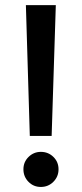

<svg xmlns="http://www.w3.org/2000/svg" viewBox="-20 -740 325 764"><path d="M185.5 -199.2H98.6L83 -719.7H202.1ZM212.9 -66.4Q212.9 -37.1 192.4 -16.6Q171.9 3.9 142.6 3.9Q113.3 3.9 93.3 -16.6Q73.2 -37.1 73.2 -66.4Q73.2 -95.7 93.8 -115.7Q114.3 -135.7 142.6 -135.7Q171.9 -135.7 192.4 -115.7Q212.9 -95.7 212.9 -66.4Z"/></svg>

Font: Allerta Stencil
Style: Regular
Weight: 400
Designer: Matt McInerney
Foundry: Matt McInerney
Version: Version 1.02